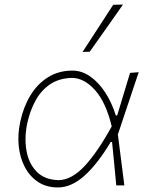

<svg xmlns="http://www.w3.org/2000/svg" viewBox="-20 -814 655 843"><path d="M234.5 9Q183.5 9 147 -15.2Q110.5 -39.5 89 -80.5Q67.5 -121.5 62.2 -173.2Q57 -225 69 -280Q83 -345 113.8 -395.5Q144.5 -446 191 -475Q237.5 -504 298 -504Q339.5 -504 376.2 -478.2Q413 -452.5 442 -408Q471 -363.5 488.5 -307H494.5Q510.5 -360.5 525 -408Q539.5 -455.5 551 -494L589 -497Q566 -428.5 542.2 -357.2Q518.5 -286 497.5 -223.5Q504.5 -168 511.8 -111.5Q519 -55 526 0H490.5Q486 -47.5 481.5 -94.8Q477 -142 472 -190.5H466Q408 -93.5 350.5 -42.2Q293 9 234.5 9ZM237.5 -23Q294.5 -24 351.5 -85Q408.5 -146 470.5 -259Q445.5 -364 397.8 -417.8Q350 -471.5 296 -472Q238.5 -470.5 199 -443.2Q159.5 -416 135.5 -371.5Q111.5 -327 100 -274.5Q86.5 -211 96 -154Q105.5 -97 140.5 -60.8Q175.5 -24.5 237.5 -23ZM342.5 -586Q377 -639 410.5 -690.5Q444 -742 477 -793L520 -794Q483.5 -742 447.2 -690.5Q411 -639 374 -587Z"/></svg>

Font: Commissioner Loud Thin
Style: Italic
Weight: 100
Italic angle: -12°
Designer: Kostas Bartsokas
Foundry: Kostas Bartsokas
Version: Version 1.000; ttfautohint (v1.8.3)